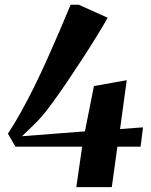

<svg xmlns="http://www.w3.org/2000/svg" viewBox="-20 -770 620 790"><path d="M294 0 318 -166.5H43.5L12.5 -220Q38.5 -259 65.5 -307.5Q92.5 -356 119.8 -411Q147 -466 173 -524Q199 -582 223.8 -639.5Q248.5 -697 270.5 -750.5H304L423 -697Q404 -663 376.5 -618.5Q349 -574 317.8 -526Q286.5 -478 255.5 -432.2Q224.5 -386.5 197.8 -349.8Q171 -313 153 -292Q133.5 -270 112.5 -249.8Q91.5 -229.5 70.5 -209.5L329.5 -229.5L366.5 -416L501.5 -440L474 -239L568.5 -246L558.5 -166.5H463L440 0Z"/></svg>

Font: Merriweather 120pt
Style: Bold Italic
Weight: 700
Italic angle: -7.8°
Version: Version 2.101